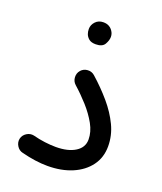

<svg xmlns="http://www.w3.org/2000/svg" viewBox="-129 -733 725 858"><g transform="rotate(20 233.0 -303.5)"><path d="M40.5 -31.2Q44.9 -49.3 61.3 -59.6Q77.6 -69.8 95.7 -65.9Q123 -58.6 151.9 -54.9Q180.7 -51.3 204.1 -51.3Q262.2 -51.3 296.6 -73Q331.1 -94.7 331.1 -132.3Q331.1 -168.5 310.8 -205.1Q290.5 -241.7 259.3 -276.6Q228 -311.5 193.8 -341.8Q179.7 -354.5 178.7 -373.8Q177.7 -393.1 189.9 -407.2Q202.6 -421.4 221.9 -422.6Q241.2 -423.8 255.4 -411.1Q302.2 -369.6 340.3 -325Q378.4 -280.3 401.1 -232.7Q423.8 -185.1 423.8 -133.8Q423.8 -80.6 394.8 -41.3Q365.7 -2 314.9 19.5Q264.2 41 198.2 41Q142.1 41 75.2 23.9Q57.1 20 46.9 3.4Q36.6 -13.2 40.5 -31.2ZM163.1 -597.7Q163.1 -617.2 177.5 -632.6Q191.9 -647.9 214.8 -647.9Q231 -647.9 242.2 -641.4Q253.4 -634.8 259.8 -624.5Q268.1 -612.3 268.1 -597.2Q268.1 -581.1 257.3 -562.3Q246.6 -543.5 214.8 -543.5Q193.8 -543.5 182.6 -552.7Q171.4 -562 167 -574.2Q163.1 -584.5 163.1 -597.7Z"/></g></svg>

Font: Mikhak Medium
Style: Regular
Weight: 500
Designer: Amin Abedi
Version: Version 3.3